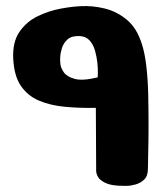

<svg xmlns="http://www.w3.org/2000/svg" viewBox="-20 -603 521 623"><path d="M380 0Q342 0 323 -9Q304 -18 298 -29Q292 -40 292 -49Q292 -58 292 -58L291 -253Q238 -252 190.5 -256.5Q143 -261 106.5 -276.5Q70 -292 48 -324Q26 -356 23 -411Q20 -466 43 -499.5Q66 -533 102.5 -550.5Q139 -568 177 -575Q215 -582 243 -583Q280 -585 319.5 -575.5Q359 -566 391.5 -539Q424 -512 440 -461Q450 -431 455 -387Q460 -343 461 -293.5Q462 -244 462 -196.5Q462 -149 461 -112Q460 -75 460 -56Q460 -32 448 -20.5Q436 -9 420 -4.5Q404 0 392 0Q380 0 380 0ZM297 -352Q297 -352 297.5 -365.5Q298 -379 296 -398.5Q294 -418 288.5 -438Q283 -458 271 -471.5Q259 -485 238 -486Q212 -487 199 -475Q186 -463 181 -447Q176 -431 175.5 -418.5Q175 -406 175 -407Q175 -408 176 -395.5Q177 -383 187 -368.5Q197 -354 222.5 -347Q248 -340 297 -352Z"/></svg>

Font: Nerko One
Style: Regular
Weight: 400
Designer: Nermin Kahrimanovic
Foundry: Nermin Kahrimanovic
Version: Version 1.101